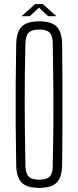

<svg xmlns="http://www.w3.org/2000/svg" viewBox="-20 -910 381 936"><path d="M171 6Q111 6 85.5 -20Q60 -46 59 -106Q57 -209 56.5 -304.5Q56 -400 56.5 -495Q57 -590 59 -694Q60 -754 85.5 -780Q111 -806 171 -806Q231 -806 256.5 -780Q282 -754 283 -694Q284 -590 284.5 -495Q285 -400 284.5 -304.5Q284 -209 283 -106Q282 -46 256.5 -20Q231 6 171 6ZM171 -34Q207 -34 222 -49Q237 -64 237 -100Q241 -258 240.5 -402Q240 -546 237 -699Q237 -736 222 -751Q207 -766 171 -766Q135 -766 120 -751Q105 -736 104 -699Q100 -546 100.5 -402Q101 -258 104 -100Q105 -64 120 -49Q135 -34 171 -34ZM85 -831 151 -890H189L255 -831H215L170 -873L125 -831Z"/></svg>

Font: Big Shoulders Display Light
Style: Regular
Weight: 300
Designer: Patric King
Foundry: XO Type Co
Version: Version 1.000; ttfautohint (v1.8.2)